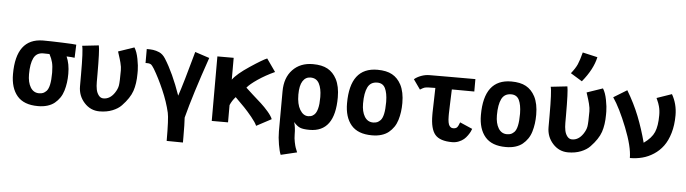

<svg xmlns="http://www.w3.org/2000/svg" viewBox="-55 -1019 5286 1479"><g transform="rotate(5 2588.0 -280.0)"><path d="M439.5 -397.5Q464.4 -341.8 464.4 -265.1Q464.4 -229 460 -196.8Q455.6 -164.6 446.3 -133.8Q437 -103 420.4 -78.6Q403.8 -54.2 381.1 -35.6Q358.4 -17.1 325.9 -7.1Q293.5 2.9 253.4 2.9H252.4Q143.6 2.9 91.8 -57.9Q40 -118.7 40 -226.6Q40 -502 247.6 -503.9H251.5Q302.2 -503.9 395.3 -500.5Q488.3 -497.1 505.9 -494.1L502 -392.6Q482.4 -396 439.5 -397.5ZM310.1 -120.6Q339.4 -152.8 339.4 -258.8V-266.6Q338.9 -313 331.5 -342.3Q324.2 -371.6 306.6 -404.3Q270 -405.3 258.8 -405.3Q206.5 -405.3 184.8 -361.3Q163.1 -317.4 163.1 -235.4Q163.1 -172.9 186.5 -134.5Q210 -96.2 252.9 -96.2Q272.5 -96.7 284.4 -101.8Q296.4 -106.9 310.1 -120.6Z M562.5 -177.7Q562.5 -177.7 562.5 -267.1Q562.5 -457 551.8 -489.7L679.7 -503.9Q688.5 -466.8 688.5 -279.8Q688.5 -279.8 688.5 -222.2Q688.5 -189.9 693.6 -164.1Q698.7 -138.2 713.4 -119.1Q728 -100.1 750.5 -100.1Q800.3 -100.1 835 -150.9Q856 -182.1 860.6 -210.2Q865.2 -238.3 865.2 -326.7Q865.2 -339.4 863.3 -353.8Q861.3 -368.2 856.7 -386Q852.1 -403.8 848.9 -414.1Q845.7 -424.3 839.1 -445.1Q832.5 -465.8 831.1 -470.2L954.1 -512.2Q974.1 -481.4 984.6 -426.3Q995.1 -371.1 995.1 -336.9V-331.1V-313Q995.1 -234.9 975.8 -178.2Q956.5 -121.6 897.5 -60.1Q872.1 -33.2 828.1 -15.6Q784.2 2 728.5 2Q658.7 2 610.6 -51Q562.5 -104 562.5 -177.7Z M1264.2 183.6Q1264.2 11.2 1253.9 -33.2Q1234.9 -116.2 1196 -205.3Q1157.2 -294.4 1117.2 -361.3Q1109.4 -374.5 1102.5 -382.6Q1095.7 -390.6 1094 -391.8Q1092.3 -393.1 1086.9 -396Q1079.6 -400.4 1057.1 -400.4Q1055.7 -400.4 1053.2 -400.1Q1050.8 -399.9 1049.8 -399.9V-508.3Q1081.5 -508.3 1098.6 -505.9Q1113.3 -503.4 1123.3 -500.7Q1133.3 -498 1147 -492.2Q1160.6 -486.3 1172.9 -475.1Q1185.1 -463.9 1195.3 -447.8Q1262.7 -341.8 1322.3 -171.4Q1338.4 -218.3 1363.8 -304.9Q1389.2 -391.6 1406.2 -455.1L1423.8 -518.1L1535.2 -481.4Q1433.6 -188.5 1386.7 -7.3Q1390.1 39.6 1390.1 142.1V185.1Z M1840.3 -278.8Q1856 -263.2 1894.3 -229.2Q1932.6 -195.3 1961.7 -168.9Q1990.7 -142.6 2018.8 -109.9Q2046.9 -77.1 2055.7 -53.7L1940.4 7.8Q1930.2 -17.1 1896.5 -58.1Q1862.8 -99.1 1836.2 -126.7Q1809.6 -154.3 1764.6 -198.7Q1737.3 -168.5 1722.7 -133.3V0H1596.7V-499H1722.7V-330.1Q1755.4 -376 1851.6 -439.9Q1947.8 -503.9 1980.5 -516.6L2049.8 -418Q1977.5 -384.8 1920.4 -345.9Q1863.3 -307.1 1840.3 -278.8Z M2413.6 -252.4Q2413.6 -252.4 2413.6 -259.8Q2413.1 -321.8 2392.6 -360.6Q2372.1 -399.4 2326.2 -399.4Q2288.1 -399.4 2265.9 -365Q2243.7 -330.6 2243.7 -260.3Q2243.7 -186.5 2269.3 -143.8Q2294.9 -101.1 2333 -101.1Q2352.5 -101.1 2366.9 -109.1Q2381.3 -117.2 2390.1 -130.6Q2398.9 -144 2404.3 -164.3Q2409.7 -184.6 2411.6 -205.3Q2413.6 -226.1 2413.6 -252.4ZM2120.1 -274.4Q2120.1 -380.4 2179.2 -442.1Q2238.3 -503.9 2335.4 -503.9Q2405.8 -503.9 2449.5 -479.7Q2493.2 -455.6 2519.5 -405.8Q2548.3 -350.1 2548.3 -265.1Q2548.3 2.9 2353.5 2.9H2352.5Q2303.2 2.9 2278.8 -7.3Q2254.4 -17.6 2230 -46.9Q2242.2 -7.3 2242.2 48.3Q2242.2 77.6 2248.3 106.9Q2254.4 136.2 2258.8 148.2Q2263.2 160.2 2272.9 184.1L2148.4 213.9Q2137.7 189.9 2128.4 136.2Q2119.1 82.5 2119.1 34.2Z M2893.1 -120.6Q2922.4 -152.8 2922.4 -258.8Q2922.4 -258.8 2922.4 -266.6Q2921.4 -331.1 2903.3 -368.2Q2885.3 -405.3 2841.8 -405.3Q2789.6 -405.3 2767.8 -361.3Q2746.1 -317.4 2746.1 -235.4Q2746.1 -172.9 2769.5 -134.5Q2793 -96.2 2835.9 -96.2Q2855.5 -96.7 2867.4 -101.8Q2879.4 -106.9 2893.1 -120.6ZM2835.4 2.9Q2726.6 2.9 2674.8 -57.9Q2623 -118.7 2623 -226.6Q2623 -503.9 2834.5 -503.9Q2904.8 -503.9 2948.5 -479.7Q2992.2 -455.6 3018.6 -405.8Q3047.4 -350.1 3047.4 -265.1Q3047.4 -229 3043 -196.8Q3038.6 -164.6 3029.3 -133.8Q3020 -103 3003.4 -78.6Q2986.8 -54.2 2964.1 -35.6Q2941.4 -17.1 2908.9 -7.1Q2876.5 2.9 2836.4 2.9Z M3383.8 -498H3443.4Q3443.4 -498 3511.2 -498H3583H3591.8V-401.9L3443.4 -402.8H3418Q3415.5 -345.2 3413.8 -286.9Q3412.1 -228.5 3411.6 -214.8V-195.3Q3411.6 -167 3415.3 -148.2Q3418.9 -129.4 3425.8 -120.8Q3432.6 -112.3 3439.2 -109.1Q3445.8 -106 3454.6 -106Q3474.6 -106 3483.9 -116Q3493.2 -126 3503.9 -155.8L3600.6 -113.8Q3596.7 -102.5 3591.1 -91.1Q3585.4 -79.6 3573 -61.8Q3560.5 -43.9 3545.4 -31Q3530.3 -18.1 3506.6 -8.3Q3482.9 1.5 3455.6 1.5Q3360.4 1.5 3323 -42.7Q3285.6 -86.9 3285.6 -193.8V-214.8Q3286.6 -239.7 3287.8 -297.6Q3289.1 -355.5 3290.5 -403.3L3240.2 -402.3Q3216.8 -401.9 3205.6 -397.7Q3194.3 -393.6 3173.3 -380.4L3120.1 -455.6Q3139.6 -473.1 3172.1 -485.4Q3204.6 -497.6 3237.8 -497.6Z M3928.2 -120.6Q3957.5 -152.8 3957.5 -258.8Q3957.5 -258.8 3957.5 -266.6Q3956.5 -331.1 3938.5 -368.2Q3920.4 -405.3 3877 -405.3Q3824.7 -405.3 3803 -361.3Q3781.2 -317.4 3781.2 -235.4Q3781.2 -172.9 3804.7 -134.5Q3828.1 -96.2 3871.1 -96.2Q3890.6 -96.7 3902.6 -101.8Q3914.6 -106.9 3928.2 -120.6ZM3870.6 2.9Q3761.7 2.9 3710 -57.9Q3658.2 -118.7 3658.2 -226.6Q3658.2 -503.9 3869.6 -503.9Q3939.9 -503.9 3983.6 -479.7Q4027.3 -455.6 4053.7 -405.8Q4082.5 -350.1 4082.5 -265.1Q4082.5 -229 4078.1 -196.8Q4073.7 -164.6 4064.5 -133.8Q4055.2 -103 4038.6 -78.6Q4022 -54.2 3999.3 -35.6Q3976.6 -17.1 3944.1 -7.1Q3911.6 2.9 3871.6 2.9Z M4320.8 -607.4Q4353.5 -647.9 4367.9 -680.7Q4382.3 -713.4 4397.9 -774.4L4513.2 -748Q4493.2 -653.8 4410.2 -552.7ZM4185.5 -177.7Q4185.5 -177.7 4185.5 -267.1Q4185.5 -457 4174.8 -489.7L4302.7 -503.9Q4311.5 -466.8 4311.5 -279.8Q4311.5 -279.8 4311.5 -222.2Q4311.5 -189.9 4316.7 -164.1Q4321.8 -138.2 4336.4 -119.1Q4351.1 -100.1 4373.5 -100.1Q4423.3 -100.1 4458 -150.9Q4479 -182.1 4483.6 -210.2Q4488.3 -238.3 4488.3 -326.7Q4488.3 -339.4 4486.3 -353.8Q4484.4 -368.2 4479.7 -386Q4475.1 -403.8 4471.9 -414.1Q4468.8 -424.3 4462.2 -445.1Q4455.6 -465.8 4454.1 -470.2L4577.1 -512.2Q4597.2 -481.4 4607.7 -426.3Q4618.2 -371.1 4618.2 -336.9V-331.1V-313Q4618.2 -234.9 4598.9 -178.2Q4579.6 -121.6 4520.5 -60.1Q4495.1 -33.2 4451.2 -15.6Q4407.2 2 4351.6 2Q4281.7 2 4233.6 -51Q4185.5 -104 4185.5 -177.7Z M4765.1 -514.6Q4822.8 -418.5 4860.4 -323.5Q4897.9 -228.5 4925.8 -122.6Q4985.8 -165 5006.3 -212.9Q5026.9 -260.7 5026.9 -343.8Q5026.9 -363.3 5024.7 -380.9Q5022.5 -398.4 5018.1 -413.8Q5013.7 -429.2 5010.5 -437.5Q5007.3 -445.8 5001.2 -459.5Q4995.1 -473.1 4994.6 -474.6L5110.4 -514.6Q5151.9 -441.9 5151.9 -354.5Q5151.9 -278.3 5133.8 -217Q5115.7 -155.8 5085.4 -115Q5055.2 -74.2 5013.4 -47.1Q4971.7 -20 4926 -8.1Q4880.4 3.9 4830.1 3.9Q4830.1 -83 4772.5 -228.5Q4714.8 -374 4661.6 -451.2Z"/></g></svg>

Font: Fantasque Sans Mono
Style: Bold
Weight: 700
Monospace: yes
Designer: Jany Belluz
Version: Version 1.8.0 ; ttfautohint (v1.8.2)